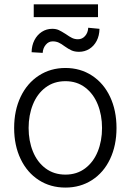

<svg xmlns="http://www.w3.org/2000/svg" viewBox="-20 -850 600 881"><path d="M44.9 -262.7Q44.9 -343.3 74.7 -405.8Q104.5 -468.3 158.2 -503.2Q211.9 -538.1 280.3 -538.1Q348.6 -538.1 402.1 -503.2Q455.6 -468.3 485.1 -405.8Q514.6 -343.3 514.6 -262.7Q514.6 -182.6 485.1 -120.4Q455.6 -58.1 402.1 -23.7Q348.6 10.7 280.3 10.7Q211.4 10.7 158 -23.7Q104.5 -58.1 74.7 -120.4Q44.9 -182.6 44.9 -262.7ZM448.2 -262.7Q448.2 -321.8 428.5 -370.8Q408.7 -419.9 370.6 -448.7Q332.5 -477.5 280.3 -477.5Q227.5 -477.5 189.2 -448.7Q150.9 -419.9 131.1 -370.8Q111.3 -321.8 111.3 -262.7Q111.3 -203.6 131.1 -154.8Q150.9 -106 189.2 -77.4Q227.5 -48.8 280.3 -48.8Q332.5 -48.8 370.6 -77.4Q408.7 -106 428.5 -154.8Q448.2 -203.6 448.2 -262.7ZM342.8 -612.3Q322.3 -612.3 307.9 -618.9Q293.5 -625.5 276.4 -637.7Q261.7 -648.9 249.5 -654.5Q237.3 -660.2 221.7 -660.2Q203.1 -660.2 190.2 -644.8Q177.2 -629.4 175.8 -607.4L125 -610.4Q125.5 -641.1 137.9 -665.5Q150.4 -689.9 171.9 -703.9Q193.4 -717.8 219.7 -717.8Q236.8 -717.8 249.3 -712.2Q261.7 -706.5 282.2 -693.4Q298.8 -681.6 310.8 -675.8Q322.8 -669.9 337.9 -669.9Q357.4 -669.9 370.6 -685.1Q383.8 -700.2 384.8 -722.7L436.5 -717.8Q436 -686.5 423.6 -662.6Q411.1 -638.7 389.9 -625.5Q368.7 -612.3 342.8 -612.3ZM429.7 -771.5H134.8V-830.1H429.7Z"/></svg>

Font: Pretendard Light
Style: Regular
Weight: 300
Designer: Base glyphs from Inter by Rasmus Andersson; Hangeul glyphs from Noto Sans CJK(Source Han Sans) by Jang Soo-young and Kan
Foundry: Kil Hyung-jin
Version: Version 1.309